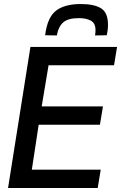

<svg xmlns="http://www.w3.org/2000/svg" viewBox="-20 -933 601 953"><path d="M20 0 131 -700H561L546 -609H221L187 -405H491L476 -314H172L138 -91H480L465 0ZM381 -913Q448 -913 482 -891.5Q516 -870 516 -810Q516 -784 510 -758L452 -757Q453 -765 453.5 -771.5Q454 -778 454 -784Q454 -818 431 -830.5Q408 -843 371 -843Q318 -843 294 -822Q270 -801 262 -757L204 -758Q215 -847 258 -880Q301 -913 381 -913Z"/></svg>

Font: Georama Medium
Style: Italic
Weight: 500
Italic angle: -9°
Designer: Jean-Baptiste Levee
Foundry: Production Type
Version: Version 1.000